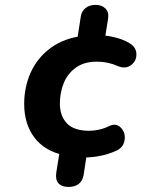

<svg xmlns="http://www.w3.org/2000/svg" viewBox="-20 -638 640 782"><path d="M209.3 64.5 224.1 -28.5 243.5 -5.2Q162.1 -22.3 120.3 -77.5Q78.5 -132.7 78.5 -215Q78.5 -283.4 105.3 -343.2Q132.1 -403 187.2 -443.3Q242.3 -483.6 322.1 -492.4L291.3 -457L309.1 -570.7Q312.5 -592.6 328.6 -605.4Q344.7 -618.2 369.6 -618.2Q394.3 -618.2 409.4 -603.4Q424.6 -588.6 420.1 -560.9L404.8 -465.4L385.1 -494.6Q416 -493.8 448.5 -485.7Q480.9 -477.5 502.3 -465.1Q533.8 -448.5 535.5 -419.8Q537.1 -391 514.5 -373.4Q491.8 -355.8 460.5 -368.6Q420.2 -386.9 374.5 -386.9Q322.6 -386.9 288.6 -362.3Q254.7 -337.6 239.3 -298.8Q223.9 -260 223.9 -216.5Q223.9 -165.4 252.8 -135.3Q281.7 -105.3 343.8 -105.3Q362.7 -105.3 384.4 -110.2Q406 -115.1 424.8 -124.6Q452.7 -138.2 472.3 -117.9Q491.9 -97.7 487.4 -67.2Q482.9 -36.7 451.6 -23.1Q417.8 -8 378.6 -1.4Q339.5 5.2 307.3 2.6L335.2 -21.3L320.4 75.5Q316.2 99 300.5 111.2Q284.9 123.4 258.8 123.4Q232 123.4 218.4 108.8Q204.9 94.1 209.3 64.5Z"/></svg>

Font: SN Pro Thin
Style: Italic
Weight: 200
Italic angle: -9°
Designer: Tobias Whetton
Foundry: Supernotes
Version: Version 1.003;Glyphs 3.3 (3324)